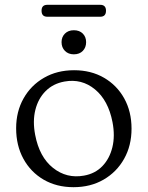

<svg xmlns="http://www.w3.org/2000/svg" viewBox="-20 -766 613 797"><path d="M287.5 -474.5Q357.5 -474.5 411.2 -443.5Q465 -412.5 495.5 -357.8Q526 -303 526 -232Q526 -161.5 495.2 -106.8Q464.5 -52 410.2 -20.5Q356 11 285 11Q215 11 161.2 -20.2Q107.5 -51.5 77.2 -106.8Q47 -162 47 -233.5Q47 -303 77.8 -357.5Q108.5 -412 162.8 -443.2Q217 -474.5 287.5 -474.5ZM328.5 -37Q374.5 -45 404.8 -76.2Q435 -107.5 446.5 -154.8Q458 -202 447 -259Q429.5 -349.5 374.2 -395Q319 -440.5 247.5 -427.5Q200.5 -419 169.5 -388Q138.5 -357 126.8 -310Q115 -263 126 -206Q143.5 -114 200.2 -69Q257 -24 328.5 -37ZM286.5 -540.5Q263.5 -540.5 249.5 -554.8Q235.5 -569 235.5 -591Q235.5 -612.5 249.5 -626.5Q263.5 -640.5 286.5 -640.5Q310 -640.5 323.8 -626.5Q337.5 -612.5 337.5 -591Q337.5 -569 323.8 -554.8Q310 -540.5 286.5 -540.5ZM152.5 -721.5Q152.5 -746 176.5 -746H396Q420 -746 420 -721.5Q420 -696.5 396 -696.5H176.5Q152.5 -696.5 152.5 -721.5Z"/></svg>

Font: Fraunces 9pt S100 Light
Style: Regular
Weight: 300
Version: Version 1.000; ttfautohint (v1.8.3)